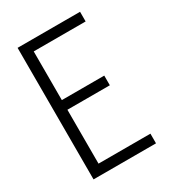

<svg xmlns="http://www.w3.org/2000/svg" viewBox="-179 -832 834 929"><g transform="rotate(-30 237.5 -367.5)"><path d="M67 0V-735H416V-681H126V-409H363V-355H126V-54H416V0Z"/></g></svg>

Font: Iosevka QP Light
Style: Regular
Weight: 300
Designer: Belleve Invis
Foundry: Belleve Invis
Version: Version 20.0.0; ttfautohint (v1.8.4)